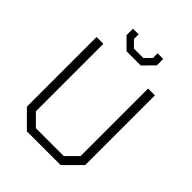

<svg xmlns="http://www.w3.org/2000/svg" viewBox="-245 -1025 1159 1159"><g transform="rotate(45 334.0 -445.5)"><path d="M85 -105V-700H143V-124L215 -52H453L525 -124V-700H583V-105L478 0H190ZM205 -836V-891H253V-851L294 -810H374L415 -851V-891H463V-836L395 -767H274Z"/></g></svg>

Font: Chakra Petch Light
Style: Regular
Weight: 300
Designer: Katatrad Aksorn Co.,Ltd.
Foundry: Cadson Demak Co.,Ltd.
Version: Version 1.000; ttfautohint (v1.6)